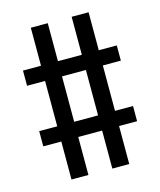

<svg xmlns="http://www.w3.org/2000/svg" viewBox="-106 -794 713 854"><g transform="rotate(-15 250.0 -367.5)"><path d="M117 -18V-193H34V-263H117V-472H34V-542H117V-717H195V-542H305V-717H383V-542H466V-472H383V-263H466V-193H383V-18H305V-193H195V-18ZM195 -263H305V-472H195Z"/></g></svg>

Font: Iosevka Slab
Style: Regular
Weight: 400
Monospace: yes
Designer: Belleve Invis
Foundry: Belleve Invis
Version: Version 11.2.4; ttfautohint (v1.8.3)